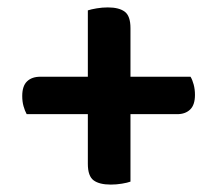

<svg xmlns="http://www.w3.org/2000/svg" viewBox="-20 -551 586 518"><path d="M332 -344H494Q499 -336 502.5 -323Q506 -310 506 -295Q506 -268 493 -255.5Q480 -243 458 -243H332V-61Q324 -58 309 -55.5Q294 -53 279 -53Q248 -53 232.5 -64.5Q217 -76 217 -109V-243H52Q47 -252 43.5 -264.5Q40 -277 40 -292Q40 -319 53 -331.5Q66 -344 89 -344H217V-523Q226 -526 241 -528.5Q256 -531 271 -531Q301 -531 316.5 -519.5Q332 -508 332 -475Z"/></svg>

Font: Baloo Bhaina 2 SemiBold
Style: Regular
Weight: 600
Designer: Yesha Goshar, Manish Minz, Shuchita Grover and Ek Type
Foundry: Ek Type
Version: Version 1.640;hotconv 1.0.111;makeotfexe 2.5.65597; ttfautoh